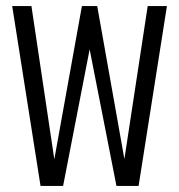

<svg xmlns="http://www.w3.org/2000/svg" viewBox="-20 -611 589 631"><path d="M113.2 0 20.1 -591H83.3L158.5 -87.5L249.2 -591H299.5L388.8 -88.2L465.4 -591H528.6L435.5 0H362.7L274.6 -448.8L187.4 0Z"/></svg>

Font: Alumni Sans SC Thin
Style: Regular
Weight: 100
Designer: Robert E. Leuschke
Foundry: Robert E. Leuschke
Version: Version 1.018